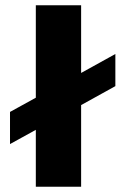

<svg xmlns="http://www.w3.org/2000/svg" viewBox="-20 -709 471 729"><path d="M116 0V-216L18 -162V-284L116 -338V-689H288V-432L418 -504V-382L288 -310V0Z"/></svg>

Font: Maven Pro Black
Style: Regular
Weight: 900
Designer: Joe Prince
Foundry: Joe Prince
Version: Version 2.103